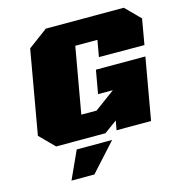

<svg xmlns="http://www.w3.org/2000/svg" viewBox="-135 -859 1150 1215"><g transform="rotate(-15 440.0 -251.5)"><path d="M145 0 51 -95 147 -642 275 -737H786L880 -642L851 -475L553 -476L572 -584H427L351 -153H451L584 -251H487L514 -404H838L767 0H541L552 -61L468 0ZM183 234 266 52H498L333 234Z"/></g></svg>

Font: Tomorrow ExtraBold
Style: Italic
Weight: 800
Italic angle: -10°
Designer: Tony de Marco, Monica Rizzolli
Foundry: Just in Type
Version: Version 2.002